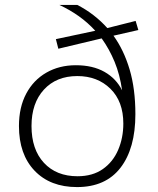

<svg xmlns="http://www.w3.org/2000/svg" viewBox="-20 -750 640 780"><path d="M293 10Q184 10 120.5 -56.5Q57 -123 57 -238Q57 -314 86.5 -369.5Q116 -425 168.5 -455Q221 -485 288 -485Q357 -485 404.5 -458Q452 -431 476 -383Q467 -447 445.5 -499Q424 -551 393 -594L217 -552L207 -591L367 -625Q337 -658 300.5 -684Q264 -710 221 -730H294Q329 -712 359.5 -688.5Q390 -665 416 -636L531 -665L542 -628L441 -605Q483 -547 506.5 -468Q530 -389 530 -286Q530 -147 469.5 -68.5Q409 10 293 10ZM295 -34Q356 -34 397.5 -63Q439 -92 460 -141Q481 -190 481 -248Q481 -338 428.5 -389.5Q376 -441 294 -441Q209 -441 158.5 -386Q108 -331 108 -238Q108 -143 158.5 -88.5Q209 -34 295 -34Z"/></svg>

Font: Work Sans Light
Style: Regular
Weight: 300
Designer: Wei Huang
Foundry: Wei Huang
Version: Version 2.012; ttfautohint (v1.8.3)